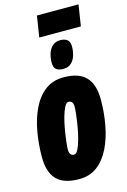

<svg xmlns="http://www.w3.org/2000/svg" viewBox="-138 -988 700 1061"><g transform="rotate(-15 212.0 -458.0)"><path d="M179 9Q90 9 50 -33.5Q10 -76 10 -161Q10 -236 22.5 -306.5Q35 -377 62.5 -434Q90 -491 133.5 -524Q177 -557 239 -557Q326 -557 366.5 -514.5Q407 -472 407 -386Q407 -311 394 -240.5Q381 -170 353.5 -113.5Q326 -57 283 -24Q240 9 179 9ZM186 -129Q199 -129 209.5 -150.5Q220 -172 229 -204.5Q238 -237 244 -273Q250 -309 253.5 -339.5Q257 -370 257 -386Q256 -406 248.5 -412.5Q241 -419 230 -419Q218 -419 207 -397.5Q196 -376 187 -343.5Q178 -311 172 -275Q166 -239 162.5 -208.5Q159 -178 159 -163Q160 -143 167.5 -136Q175 -129 186 -129ZM251 -602Q226 -602 211.5 -612.5Q197 -623 197 -652Q197 -676 204 -701Q211 -726 228.5 -743Q246 -760 275 -760Q299 -760 314 -749Q329 -738 329 -708Q329 -683 321.5 -658.5Q314 -634 297 -618Q280 -602 251 -602ZM167 -804 186 -925H424L405 -804Z"/></g></svg>

Font: Georama Condensed ExtraBold
Style: Italic
Weight: 800
Width: 3
Italic angle: -9°
Designer: Jean-Baptiste Levee
Foundry: Production Type
Version: Version 1.000